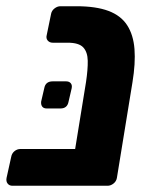

<svg xmlns="http://www.w3.org/2000/svg" viewBox="-25 -596 477 616"><path d="M15 0Q5 0 -0.5 -7Q-6 -14 -4 -25L11 -93Q13 -104 21.5 -111Q30 -118 41 -118H352L332 -22Q330 -12 321 -6Q312 0 302 0ZM220 0Q209 0 204.5 -7Q200 -14 201 -25L251 -333Q257 -373 256.5 -401Q256 -429 242 -444Q228 -459 192 -459H144Q134 -459 128 -466Q122 -473 125 -484L139 -552Q141 -562 150 -569Q159 -576 169 -576H220Q283 -576 323 -561Q363 -546 383 -515Q403 -484 406.5 -438.5Q410 -393 400 -332L350 -25Q348 -14 339 -7Q330 0 320 0ZM125 -248Q115 -248 110.5 -254Q106 -260 107 -270L117 -313Q121 -335 144 -335H187Q197 -335 202 -329Q207 -323 205 -313L195 -270Q191 -248 169 -248Z"/></svg>

Font: Rubik SemiBold
Style: Italic
Weight: 600
Italic angle: -12°
Designer: Hubert and Fischer
Foundry: Hubert and Fischer
Version: Version 2.300;gftools[0.9.30]